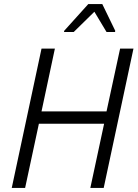

<svg xmlns="http://www.w3.org/2000/svg" viewBox="-20 -928 679 948"><path d="M38 0 185 -688H251L185 -378H506L573 -688H639L492 0H426L494 -317H172L104 0ZM296 -770 297 -776 416 -908H485L549 -776L548 -770H506L446 -870L344 -770Z"/></svg>

Font: Saira Semi Condensed Light
Style: Italic
Weight: 300
Width: 4
Italic angle: -12°
Designer: Hector Gatti with collaboration of the Omnibus-Type team
Foundry: Omnibus-Type
Version: Version 1.001; ttfautohint (v1.8)